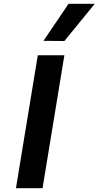

<svg xmlns="http://www.w3.org/2000/svg" viewBox="-20 -991 519 1011"><path d="M179 -700H319L204 0H64ZM209 -776 341 -971H479L319 -775Z"/></svg>

Font: Be Vietnam
Style: Bold Italic
Weight: 700
Italic angle: -9.66701°
Designer: Gabriel Lam
Foundry: TypeRant
Version: Version 3.000